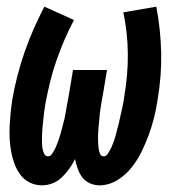

<svg xmlns="http://www.w3.org/2000/svg" viewBox="-20 -548 540 576"><path d="M106 8Q86 8 69 -0.5Q52 -9 41 -24Q30 -39 23.5 -56.5Q17 -74 13.5 -93Q10 -112 9 -131.5Q8 -151 9 -170.5Q10 -190 12 -210Q14 -230 17 -250Q23 -285 32.5 -321.5Q42 -358 54 -392.5Q66 -427 81 -461Q96 -495 113 -528L202 -488Q186 -458 173 -427.5Q160 -397 149 -365.5Q138 -334 130 -301Q122 -268 116 -236Q115 -229 114 -222Q113 -215 112 -208Q111 -201 110.5 -194Q110 -187 109 -180Q108 -173 107.5 -166Q107 -159 106.5 -152Q106 -145 106 -138Q106 -131 106 -124.5Q106 -118 106.5 -111Q107 -104 108.5 -97.5Q110 -91 113.5 -85Q117 -79 124 -79Q131 -79 135.5 -85.5Q140 -92 143.5 -98.5Q147 -105 149.5 -111.5Q152 -118 154.5 -124.5Q157 -131 159 -138Q161 -145 163 -151.5Q165 -158 166.5 -165Q168 -172 170 -178.5Q172 -185 173.5 -192Q175 -199 176 -205.5Q177 -212 178.5 -219Q180 -226 181 -233Q182 -240 183.5 -246.5Q185 -253 186 -260L199 -338H301L288 -260Q286 -252 285 -244Q284 -236 282.5 -228Q281 -220 280 -212Q279 -204 278.5 -196Q278 -188 277 -180Q276 -172 275.5 -164.5Q275 -157 274.5 -149Q274 -141 274 -133Q274 -125 274.5 -117Q275 -109 276 -101.5Q277 -94 280 -86.5Q283 -79 291 -79Q298 -79 302.5 -85.5Q307 -92 310.5 -98.5Q314 -105 316.5 -111.5Q319 -118 321.5 -124.5Q324 -131 326 -138Q328 -145 329.5 -151.5Q331 -158 333 -165Q335 -172 336.5 -178.5Q338 -185 339.5 -192Q341 -199 342.5 -205.5Q344 -212 345.5 -219Q347 -226 348.5 -232.5Q350 -239 351 -246Q352 -253 353 -260Q364 -324 363.5 -386.5Q363 -449 350 -511L449 -528Q462 -459 463.5 -390Q465 -321 453 -250Q449 -223 442.5 -196.5Q436 -170 426.5 -144Q417 -118 404.5 -92.5Q392 -67 374 -44.5Q356 -22 331 -7Q306 8 278 8Q263 8 249 1.5Q235 -5 226.5 -16.5Q218 -28 213 -42Q208 -56 205 -71Q198 -56 188 -42Q178 -28 165.5 -16Q153 -4 137.5 2Q122 8 106 8Z"/></svg>

Font: Iosevka Gothic
Style: Bold Italic
Weight: 700
Italic angle: -9°
Monospace: yes
Designer: Belleve Invis
Foundry: Belleve Invis
Version: Version 15.5.1; ttfautohint (v1.8.4)